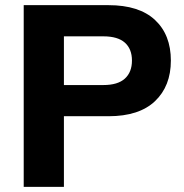

<svg xmlns="http://www.w3.org/2000/svg" viewBox="-20 -725 715 745"><path d="M72 0V-705H401Q520 -705 581.5 -647.5Q643 -590 643 -490Q643 -391 581.5 -332.5Q520 -274 401 -274H228V0ZM228 -395H381Q437 -395 464.5 -420Q492 -445 492 -490Q492 -535 464.5 -559.5Q437 -584 381 -584H228Z"/></svg>

Font: Mulish ExtraLight ExtraBold
Style: Regular
Weight: 800
Version: Version 3.603